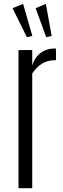

<svg xmlns="http://www.w3.org/2000/svg" viewBox="-20 -998 335 1018"><path d="M78.1 0V-732.4H150.9V-650.9Q163.6 -693.4 195.1 -717.3Q226.6 -741.2 275.4 -741.2Q276.4 -741.2 276.6 -731.9Q276.9 -722.7 276.9 -710.2Q276.9 -697.8 276.9 -688.5Q276.9 -679.2 276.9 -679.2Q252.9 -679.2 231.4 -673.1Q210 -667 190.4 -651.9Q170.9 -636.7 150.9 -608.4V0ZM122.6 -800.8 46.4 -954.6 102.5 -977.5 151.4 -807.6ZM225.1 -800.8 168.9 -954.6 223.1 -977.5 253.9 -807.6Z"/></svg>

Font: Antonio Thin
Style: Regular
Weight: 250
Designer: Vernon Adams
Foundry: Vernon Adams
Version: Version 1.002